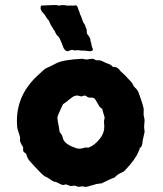

<svg xmlns="http://www.w3.org/2000/svg" viewBox="-20 -724 641 754"><path d="M314.9 9.8 303.2 7.8 288.1 9.8 273.9 4.9 257.8 6.8 238.8 0Q236.8 0 231 2Q225.1 3.9 213.4 -2.9Q201.2 -9.8 194.3 -10.3Q188 -11.2 178.7 -18.6Q169.4 -25.9 154.8 -32.2Q145 -39.1 119.6 -66.4Q94.2 -93.8 90.8 -99.1Q87.4 -104.5 83 -119.1Q82 -121.1 76.2 -125Q70.3 -128.9 70.8 -135.7V-146Q57.6 -165.5 58.6 -174.8Q59.1 -184.1 58.1 -188Q57.1 -191.9 53.2 -203.6Q49.3 -215.3 47.9 -221.2Q35.6 -341.3 126 -425.8Q155.8 -454.6 162.1 -456.5Q172.4 -460.4 200.2 -475.1Q228 -489.7 303.2 -493.2L318.8 -490.2L340.8 -493.2Q348.6 -493.2 356 -487.8Q358.9 -486.8 366.7 -487.3Q374.5 -487.8 384.8 -482.4Q394.5 -477.1 406.2 -473.1Q418 -469.2 421.9 -461.9Q438 -460.9 442.4 -456.5L450.2 -448.7Q453.1 -445.3 454.1 -443.8Q457 -440.9 467.8 -431.2Q478.5 -420.9 481.4 -417Q484.4 -413.1 490.2 -407.7Q499.5 -398.9 502 -391.6Q504.4 -384.8 510.3 -379.9Q516.1 -375 519.5 -369.6Q523.4 -364.3 528.3 -349.1Q533.2 -334 539.1 -316.9Q544.9 -299.8 544.4 -288.6Q543.9 -276.9 543.9 -273.9L547.9 -252.9L545.9 -225.6L547.9 -206.1L540 -170.9Q540 -147.5 527.8 -142.1L528.8 -138.2Q526.4 -135.7 522.9 -126.5Q511.7 -98.1 470.2 -54.2Q466.8 -49.8 457 -45.9Q439.9 -38.6 431.2 -27.8Q428.7 -25.9 421.9 -23.9Q415 -21.5 399.4 -13.7Q383.8 -5.9 379.9 -4.4Q376 -2.9 369.1 -2.9Q362.3 -2.9 340.8 3.9Q319.3 10.7 314.9 9.8ZM338.9 -340.8H329.1Q326.2 -340.8 321.3 -344.7Q316.4 -348.6 314 -348.6Q311 -349.1 306.2 -347.2Q300.8 -345.2 298.8 -345.2Q296.9 -345.2 290 -347.7Q283.2 -350.1 274.4 -347.7Q265.6 -344.7 252.9 -334Q240.2 -323.2 235.4 -320.3Q230.5 -317.4 227.5 -314.9Q225.6 -312 215.8 -290Q206.1 -268.1 205.6 -263.7Q205.1 -259.3 207.5 -244.6Q210 -230 210.9 -227.1L213.9 -207Q214.8 -204.1 218.3 -200.2Q224.6 -192.9 226.6 -183.1Q230.5 -162.6 261.7 -148.9Q281.2 -140.1 290.5 -140.1Q299.8 -140.1 305.7 -142.1Q311.5 -144 314 -144.5Q315.9 -145 321.8 -144.5Q327.6 -144 329.1 -145Q352.1 -153.8 372.1 -179.2Q392.1 -204.6 389.2 -233.9Q388.2 -245.1 388.2 -247.6L391.1 -262.2L382.8 -290Q382.8 -293.9 381.8 -295.9Q379.9 -297.9 375.5 -300.8Q371.1 -303.7 362.8 -318.8Q354.5 -334 351.1 -337.4Q346.7 -340.8 338.9 -340.8ZM145 -702.1 185.5 -704.1H194.8Q200.2 -705.1 204.1 -703.6Q208 -702.1 210 -702.1L226.1 -704.1Q232.4 -704.1 240.2 -702.6Q248 -701.2 252.4 -702.1Q256.8 -703.1 260.7 -702.1Q264.6 -701.2 272.9 -702.6Q280.8 -704.1 282.2 -700.2Q285.2 -697.3 287.1 -689.5Q289.1 -681.6 290.5 -680.2Q292 -677.7 293 -672.9Q293.9 -668 296.4 -664.1Q298.8 -660.2 302.7 -647.5Q306.6 -634.8 310.1 -631.8Q313 -628.9 314.9 -622.1Q316.9 -615.2 318.8 -612.3Q320.8 -609.4 320.8 -601.1Q320.3 -592.8 322.3 -590.8Q335 -574.7 335 -568.4Q335 -562 336.4 -560.1Q337.9 -558.6 338.9 -549.8Q339.8 -541 345.2 -529.8Q343.3 -521 327.1 -523.4Q310.5 -525.9 304.7 -525.4Q298.8 -524.9 291.5 -526.4Q284.2 -527.8 280.3 -526.4Q276.4 -524.9 269.5 -526.9Q262.7 -528.8 259.8 -527.8L246.1 -522.9Q232.9 -522.9 226.1 -544.4Q224.1 -550.8 222.7 -553.7Q221.2 -556.6 217.3 -566.4Q213.4 -576.7 207.5 -582Q201.2 -586.9 198.2 -594.7Q195.3 -602.5 192.4 -605.5Q189.5 -608.9 187.5 -613.3Q185.1 -617.2 180.7 -624Q176.8 -630.9 174.8 -636.7Q172.9 -642.6 167 -648.9Q161.1 -656.2 158.7 -661.1Q156.2 -666 147.5 -675.3Q138.7 -684.6 139.6 -693.4Q140.1 -702.1 141.6 -702.1Q143.1 -702.1 145 -702.1Z"/></svg>

Font: AntiqueNobleBold
Style: Bold
Weight: 700
Version: Version 001.000